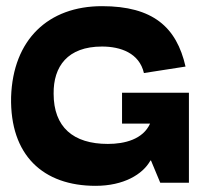

<svg xmlns="http://www.w3.org/2000/svg" viewBox="-20 -593 676 623"><path d="M290 10C381 10 443 -27 468 -72H470L500 0H593V-292H376V-192H467C444 -141 385 -126 330 -126C217 -126 154 -181 154 -289C153 -377 199 -442 311 -442C371 -442 432 -421 447 -356L582 -377C553 -505 476 -573 311 -573C137 -573 22 -465 16 -278C12 -89 120 10 290 10Z"/></svg>

Font: OSH Darker Grotesque Black
Style: Regular
Weight: 900
Designer: Gabriel Lam
Foundry: TypeRant
Version: Version 1.000;Glyphs 3.1.1 (3148)